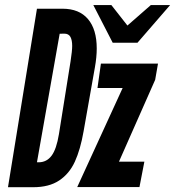

<svg xmlns="http://www.w3.org/2000/svg" viewBox="-20 -762 713 782"><path d="M130.5 -726.5H234.5Q302.5 -726.5 338.2 -684.5Q374 -642.5 374 -564.5Q374 -529.5 366.5 -487.5L320.5 -227.5Q307.5 -153 285 -103.8Q262.5 -54.5 221.2 -27Q180 0.5 115 0.5H12.5ZM220 -215.5 267.5 -513Q274 -555.5 274 -575Q274 -598.5 266.8 -611.8Q259.5 -625 241.5 -625L223 -624.5L130.5 -101H138.5Q170.5 -101.5 190.2 -128Q210 -154.5 220 -215.5ZM479.5 -403.5H377L391 -503H623.5L612 -437L464.5 -103.5H568L548 0H294.5ZM360 -741.5H433.5L499 -658L594.5 -741.5H673L540 -588H439Z"/></svg>

Font: JuliaMono SemiBoldItalic
Style: Regular
Weight: 600
Italic angle: -9°
Monospace: yes
Designer: cormullion
Foundry: corm
Version: Version 0.049; ttfautohint (v1.8.4)